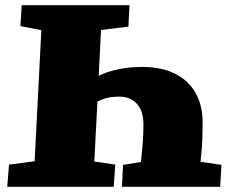

<svg xmlns="http://www.w3.org/2000/svg" viewBox="-20 -723 892 743"><path d="M362 -430Q398 -447 440.5 -455.5Q483 -464 530 -464Q606 -464 658 -437.5Q710 -411 737 -363Q764 -315 764 -251Q764 -213 763 -186Q762 -159 760 -138.5Q758 -118 756 -97L837 -85L832 0H452L456 -85L525 -96Q530 -137 532.5 -171.5Q535 -206 535 -242Q535 -294 509.5 -321.5Q484 -349 443 -349Q414 -349 394 -344Q374 -339 357 -330L345 -98L426 -86L420 0H8L15 -86L114 -99L140 -606L59 -622L64 -703H481L477 -620L371 -607Z"/></svg>

Font: Literata 18pt Black
Style: Italic
Weight: 900
Italic angle: -2°
Designer: Latin by Veronika Burian and Jose Scaglione. Greek by Irene Vlachou. Cyrillic by Vera Evstafieva
Foundry: TypeTogether
Version: Version 3.103;gftools[0.9.29]